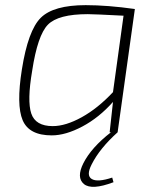

<svg xmlns="http://www.w3.org/2000/svg" viewBox="-20 -514 606 746"><path d="M504 -479 437 0Q367 63 336 125Q314 168 336.5 181.5Q359 195 416 176L421 194Q336 226 306 201Q276 176 304 120Q335 59 411 0H406L419 -118Q365 -57 300 -22.5Q235 12 181 12Q93 12 68 -47Q43 -106 65 -244Q89 -396 138.5 -445Q188 -494 313 -494Q397 -494 504 -479ZM419 -156 460 -453Q346 -459 321 -459Q206 -459 166 -418Q126 -377 105 -239Q85 -122 101.5 -73Q118 -24 185 -24Q235 -24 297.5 -58.5Q360 -93 419 -156Z"/></svg>

Font: Exo 2.0 Extra Light
Style: Italic
Weight: 250
Italic angle: -8°
Designer: Natanael Gama
Version: Version 1.001;PS 001.001;hotconv 1.0.70;makeotf.lib2.5.58329